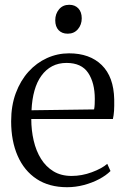

<svg xmlns="http://www.w3.org/2000/svg" viewBox="-20 -770 523 801"><path d="M260 11Q185 11 133 -23.2Q81 -57.5 53.8 -119.5Q26.5 -181.5 26.5 -264Q26.5 -329.5 46 -381.8Q65.5 -434 99 -471Q132.5 -508 176.2 -527.8Q220 -547.5 268 -547.5Q354.5 -547.5 404.5 -498.5Q454.5 -449.5 456.5 -355.5Q457 -327 455.8 -307.8Q454.5 -288.5 451 -273.5H110.5Q110.5 -226.5 120.5 -183.5Q130.5 -140.5 151 -107.5Q171.5 -74.5 203.2 -55.2Q235 -36 278.5 -36Q321.5 -36 363.2 -51.5Q405 -67 427.5 -86.5L441 -56.5Q422.5 -38 393.8 -22.8Q365 -7.5 330.2 1.8Q295.5 11 260 11ZM111.5 -310 372.5 -313.5Q374.5 -323 375 -335.2Q375.5 -347.5 375.5 -357Q375.5 -424.5 347.8 -466Q320 -507.5 257.5 -507.5Q224 -507.5 197.8 -493.8Q171.5 -480 152.8 -454.2Q134 -428.5 123.8 -392Q113.5 -355.5 111.5 -310ZM262 -629.5Q238.5 -629.5 224.5 -644.2Q210.5 -659 210.5 -685.5Q210.5 -712 226.2 -731Q242 -750 268.5 -750H269.5Q292.5 -750 306.8 -735Q321 -720 321 -693.5Q321 -667 305 -648.2Q289 -629.5 263 -629.5Z"/></svg>

Font: Merriweather 72pt Light
Style: Regular
Weight: 300
Version: Version 2.100